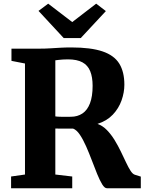

<svg xmlns="http://www.w3.org/2000/svg" viewBox="-20 -1002 770 1022"><path d="M39 0V-62.5L113 -73V-664L41 -678V-743H189.5Q221.5 -743 248.5 -744.8Q275.5 -746.5 301.8 -748Q328 -749.5 359 -749.5Q463.5 -749.5 525.5 -728.5Q587.5 -707.5 614.8 -663.5Q642 -619.5 642 -551Q642 -510 627 -467.5Q612 -425 580.5 -391.8Q549 -358.5 499 -342.5Q527 -332.5 549.2 -309.5Q571.5 -286.5 589.8 -256.8Q608 -227 623 -196Q638 -165 650.8 -137.8Q663.5 -110.5 675.2 -92.5Q687 -74.5 699 -71.5L729.5 -62V0H549Q536.5 0 523.8 -21Q511 -42 497.2 -75.8Q483.5 -109.5 469 -148Q454.5 -186.5 438.5 -222.8Q422.5 -259 405.2 -284.8Q388 -310.5 369 -317.5Q359.5 -317.5 346.5 -317.5Q333.5 -317.5 320 -317.5Q306.5 -317.5 294.5 -317.5Q282.5 -317.5 274.5 -318V-73L364.5 -62.5V0ZM357.5 -380.5Q392.5 -380.5 418.8 -398Q445 -415.5 459 -452.2Q473 -489 473 -545Q473 -591.5 460.2 -623Q447.5 -654.5 418.8 -670.2Q390 -686 341.5 -686Q327.5 -686 315.2 -685.2Q303 -684.5 292.8 -683.2Q282.5 -682 274.5 -681V-382.5Q283 -381 299.5 -380.5Q316 -380 332.8 -380.2Q349.5 -380.5 357.5 -380.5ZM319 -799.5 185 -944 236.5 -982.5 364.5 -884.5 492 -982.5 543.5 -943 410 -799.5Z"/></svg>

Font: Merriweather 20pt ExtraBold
Style: Regular
Weight: 800
Version: Version 2.100